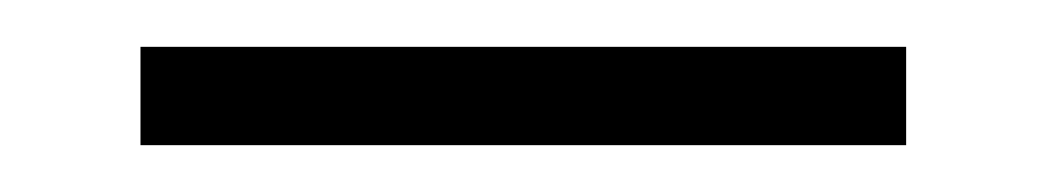

<svg xmlns="http://www.w3.org/2000/svg" viewBox="-20 -630 447 82"><path d="M40 -610V-568H367V-610Z"/></svg>

Font: MV Cash ExtraLight
Style: Regular
Weight: 200
Designer: Rodrigo Fuenzalida
Foundry: fragTYPE
Version: Version 1.100;Glyphs 3.1.2 (3151)